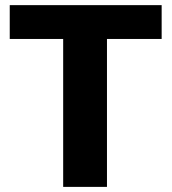

<svg xmlns="http://www.w3.org/2000/svg" viewBox="-20 -731 671 751"><path d="M18.1 -710.9V-578.6H227.1V0H398.4V-578.6H612.3V-710.9Z"/></svg>

Font: Vazirmatn Black
Style: Regular
Weight: 900
Designer: Saber Rastikerdar
Foundry: Saber Rastikerdar
Version: Version 33.003